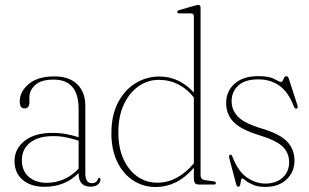

<svg xmlns="http://www.w3.org/2000/svg" viewBox="-20 -743 1244 773"><path d="M38.5 -94.5Q38.5 -144 79.2 -176Q120 -208 190.5 -208Q220.5 -208 247.2 -203Q274 -198 296.5 -190.5V-304Q296.5 -422.5 196 -422.5Q145.5 -422.5 122 -401Q98.5 -379.5 98.5 -353.5V-332.5Q98.5 -306.5 79 -306.5Q59.5 -306.5 59.5 -334.5Q59.5 -374.5 96 -405Q132.5 -435.5 199.5 -435.5Q258 -435.5 290.8 -404Q323.5 -372.5 323.5 -316.5V-45.5Q323.5 -5.5 350 -5.5Q368.5 -5.5 374 -21.5Q376 -27 379.5 -27Q384.5 -27 384.5 -20.5Q384.5 -9 374.2 -0.2Q364 8.5 345 8.5Q296.5 8.5 296.5 -44.5V-46.5Q242.5 9 159.5 9Q103.5 9 71 -19Q38.5 -47 38.5 -94.5ZM68 -98Q68 -55 96 -31Q124 -7 168 -7Q204.5 -7 237.5 -21.5Q270.5 -36 296.5 -64V-176.5Q274 -184 248.5 -189.5Q223 -195 194.5 -195Q134 -195 101 -168.5Q68 -142 68 -98Z M428.5 -206Q428.5 -280.5 455.8 -331.5Q483 -382.5 527 -408.8Q571 -435 621.5 -435Q664 -435 699.8 -417Q735.5 -399 760.5 -370V-676.5Q760.5 -689 749 -689H702Q693.5 -689 693.5 -695Q693.5 -700 702 -702.5L763 -720Q773 -723 778 -723Q787.5 -723 787.5 -712V-36.5Q787.5 -20 806.5 -17.5L840 -13Q849 -12 849 -5.5Q849 0 840.5 0H782Q770.5 0 765.5 -5.2Q760.5 -10.5 760.5 -25V-67.5Q724.5 -26.5 686.2 -8.2Q648 10 607 10Q556.5 10 516 -16.5Q475.5 -43 452 -91.5Q428.5 -140 428.5 -206ZM456.5 -209.5Q456.5 -148 477 -102.8Q497.5 -57.5 533 -32.5Q568.5 -7.5 613.5 -7.5Q695 -7.5 760.5 -85.5V-350.5Q735 -384 698.5 -402.8Q662 -421.5 619 -421.5Q575 -421.5 538 -395.8Q501 -370 478.8 -322.8Q456.5 -275.5 456.5 -209.5Z M1049 -4Q1091.5 -4 1117.8 -27.8Q1144 -51.5 1144 -90Q1144 -127.5 1118 -152.8Q1092 -178 1023 -199Q949.5 -221.5 920 -252.2Q890.5 -283 890.5 -328.5Q890.5 -376 924.8 -406.2Q959 -436.5 1020 -436.5Q1063.5 -436.5 1084.5 -424.8Q1105.5 -413 1112 -413Q1117 -413 1121.5 -424.8Q1126 -436.5 1133 -436.5Q1138.5 -436.5 1142.5 -427L1177 -320.5Q1181 -309 1176 -306.5Q1168 -302.5 1163 -314.5Q1141 -372.5 1105 -398Q1069 -423.5 1019.5 -423.5Q966.5 -423.5 939.5 -398.8Q912.5 -374 912.5 -335.5Q912.5 -299.5 938.5 -272.8Q964.5 -246 1035.5 -225Q1107.5 -203.5 1136.5 -172.5Q1165.5 -141.5 1165.5 -96.5Q1165.5 -51 1134 -20.8Q1102.5 9.5 1047 9.5Q1018.5 9.5 999 1Q979.5 -7.5 968.8 -16.2Q958 -25 955 -25Q951.5 -25 950.2 -16.5Q949 -8 947.2 0.2Q945.5 8.5 940 8.5Q933.5 8.5 931.5 1L904.5 -100.5Q900 -117 905 -119.5Q912 -123 916 -111.5Q938.5 -53 974 -28.5Q1009.5 -4 1049 -4Z"/></svg>

Font: Fraunces 144pt S050 Thin
Style: Regular
Weight: 100
Version: Version 1.000; ttfautohint (v1.8.3)